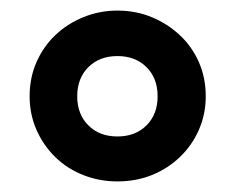

<svg xmlns="http://www.w3.org/2000/svg" viewBox="-20 -730 445 363"><path d="M202 -387Q168 -387 137.5 -399Q107 -411 84.5 -433Q62 -455 49 -484.5Q36 -514 36 -548Q36 -583 49 -612.5Q62 -642 84.5 -663.5Q107 -685 137.5 -697.5Q168 -710 202 -710Q237 -710 267 -697.5Q297 -685 320 -663.5Q343 -642 356 -612.5Q369 -583 369 -548Q369 -514 356 -484.5Q343 -455 320 -433Q297 -411 267 -399Q237 -387 202 -387ZM202 -472Q236 -472 257 -493Q278 -514 278 -548Q278 -582 257 -603Q236 -624 202 -624Q168 -624 147 -603Q126 -582 126 -548Q126 -514 147 -493Q168 -472 202 -472Z"/></svg>

Font: Fz Rubik SemBd
Style: Regular
Weight: 600
Designer: Hubert and Fischer
Foundry: Hubert and Fischer
Version: Vit hóa bi FontZin.com